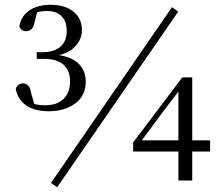

<svg xmlns="http://www.w3.org/2000/svg" viewBox="-20 -758 931 806"><path d="M185 -291Q126 -291 90.5 -315Q55 -339 46 -385Q51 -398 59 -403Q67 -408 76 -408Q89 -408 98 -399Q107 -390 111 -366L128 -307L101 -330Q117 -323 132.5 -319.5Q148 -316 168 -316Q220 -316 247 -343Q274 -370 274 -417Q274 -461 247 -486Q220 -511 163 -511H134V-539H160Q206 -539 233 -561.5Q260 -584 260 -628Q260 -669 238 -690.5Q216 -712 176 -712Q161 -712 145.5 -709Q130 -706 111 -699L139 -719L125 -664Q121 -643 111.5 -635Q102 -627 89 -627Q69 -627 61 -647Q66 -678 85 -698.5Q104 -719 132 -728.5Q160 -738 191 -738Q254 -738 289 -708.5Q324 -679 324 -633Q324 -590 291.5 -559Q259 -528 197 -521L195 -530Q268 -526 304 -496Q340 -466 340 -415Q340 -356 295.5 -323.5Q251 -291 185 -291ZM729 0V-139V-154V-383H722L755 -408L659 -282L565 -155L570 -181V-169H862V-122H539V-160L745 -433H787V0ZM220 28 194 10 702 -728 728 -709Z"/></svg>

Font: Noto Serif JP
Style: Regular
Weight: 400
Designer: Ryoko NISHIZUKA  (kana & ideographs); Frank Grießhammer (Latin, Greek & Cyrillic); Wenlong ZHANG  (bopomofo); Sandoll Co
Foundry: Adobe
Version: Version 2.003-H1;hotconv 1.1.1;makeotfexe 2.6.0